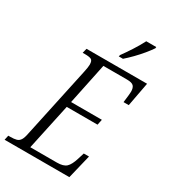

<svg xmlns="http://www.w3.org/2000/svg" viewBox="-241 -1038 1013 1145"><g transform="rotate(30 265.5 -465.5)"><path d="M-19 0 -12 -32H2Q28 -32 44 -36.5Q60 -41 69.5 -56Q79 -71 85 -103L189 -588Q197 -625 197 -641Q197 -669 184 -675.5Q171 -682 140 -682H125L133 -714H550L519 -549H483Q484 -557 486 -572.5Q488 -588 489.5 -603Q491 -618 491 -625Q491 -651 479.5 -663.5Q468 -676 433 -676H271L212 -393H424L416 -355H204L136 -38H319Q364 -38 383.5 -56.5Q403 -75 417 -120L431 -165H467L427 0ZM322 -771 325 -782Q347 -812 373 -852Q399 -892 419 -931H488L487 -922Q473 -901 450 -873Q427 -845 400.5 -818Q374 -791 351 -771Z"/></g></svg>

Font: Noto Serif Condensed Light
Style: Italic
Weight: 300
Width: 3
Italic angle: -12°
Designer: Monotype Design Team
Foundry: Monotype Imaging Inc.
Version: Version 2.014; ttfautohint (v1.8.4.7-5d5b)